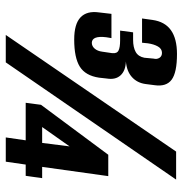

<svg xmlns="http://www.w3.org/2000/svg" viewBox="-4 -629 633 665"><g transform="rotate(90 312.5 -296.5)"><path d="M117 -237Q63 -237 40 -259Q17 -281 23 -323L28 -366H112L109 -348Q103 -299 128 -298Q140 -298 148.5 -308Q157 -318 159 -334L164 -368Q166 -385 155 -390.5Q144 -396 120 -396H86L92 -441H118Q144 -441 160 -450Q176 -459 180 -480L183 -512Q186 -523 180.5 -532Q175 -541 163 -541Q149 -541 141 -527Q133 -513 130 -492L128 -472H44L49 -508Q55 -551 84.5 -572Q114 -593 167 -593Q231 -593 256 -574.5Q281 -556 275 -515L271 -484Q267 -455 247 -437Q227 -419 193 -416Q225 -415 241 -397.5Q257 -380 252 -350L249 -323Q242 -276 211 -256.5Q180 -237 117 -237ZM101 0 505 -590H602L196 0ZM456 0 466 -69H336L343 -122L516 -355H590L558 -126H597L589 -69H550L540 0ZM420 -126H475L487 -221Z"/></g></svg>

Font: Alumni Sans ExtraBold
Style: Italic
Weight: 800
Italic angle: -8°
Designer: Robert E. Leuschke
Foundry: Robert E. Leuschke
Version: Version 1.016